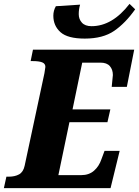

<svg xmlns="http://www.w3.org/2000/svg" viewBox="-43 -970 717 990"><path d="M-10 -59H2Q34 -59 55.5 -71Q77 -83 84 -115L186 -592Q191 -622 191 -625Q191 -642 174.5 -648.5Q158 -655 126 -655H115L127 -714H649L611 -522H533Q539 -576 539 -583Q539 -611 523.5 -629Q508 -647 475 -647H381L331 -406H526L511 -340H315L258 -67H376Q416 -67 442 -90Q468 -113 480 -149L496 -192H574L527 0H-23ZM232 -889Q232 -915 245 -938L370 -946Q363 -923 363 -897Q363 -871 379.5 -853Q396 -835 429 -835Q536 -835 625 -950L654 -922Q604 -851 546 -811Q488 -771 394 -771Q306 -771 269 -804Q232 -837 232 -889Z"/></svg>

Font: Noto Serif NarrowBlack
Style: Italic
Weight: 900
Width: 4
Italic angle: -12°
Designer: Monotype Design Team
Foundry: Monotype Imaging Inc.
Version: Version 1.001